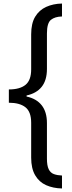

<svg xmlns="http://www.w3.org/2000/svg" viewBox="-20 -820 409 1084"><path d="M330 244Q280 243 240.5 225.5Q201 208 178.5 169.5Q156 131 156 70V-127Q156 -189 123.5 -214.5Q91 -240 30 -240V-315Q92 -315 124 -341Q156 -367 156 -428V-626Q156 -688 178.5 -725.5Q201 -763 240.5 -781Q280 -799 330 -800V-727Q290 -726 267.5 -708Q245 -690 245 -631V-431Q245 -367 215.5 -330Q186 -293 130 -281V-275Q186 -263 215.5 -225.5Q245 -188 245 -125V76Q245 115 255 135.5Q265 156 284.5 163Q304 170 330 171Z"/></svg>

Font: Noto Sans Malayalam
Style: Regular
Weight: 400
Designer: Jelle Bosma - Monotype Design Team
Foundry: Monotype Imaging Inc.
Version: Version 2.103